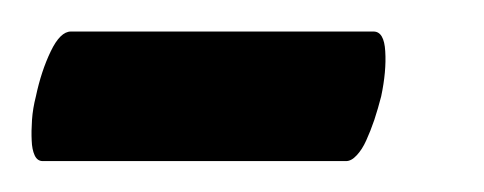

<svg xmlns="http://www.w3.org/2000/svg" viewBox="-105 -152 310 123"><path d="M-77.6 -48.8Q-81.1 -48.8 -82.8 -52.5Q-84.5 -56.2 -84.7 -62Q-85 -67.9 -84.5 -75.2Q-84 -82.5 -82 -90.3Q-78.6 -106.4 -72.5 -119.1Q-66.4 -131.8 -59.6 -131.8H134.3Q141.1 -131.8 141.8 -119.1Q142.6 -106.4 139.2 -90.3Q137.2 -82.5 134.8 -75.2Q132.3 -67.9 129.6 -62Q127 -56.2 123.5 -52.5Q120.1 -48.8 116.7 -48.8Z"/></svg>

Font: XB Kayhan
Style: Italic
Weight: 400
Italic angle: -12°
Designer: Behnam
Foundry: Irmug
Version: Version 7.300 2009